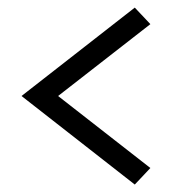

<svg xmlns="http://www.w3.org/2000/svg" viewBox="-20 -584 452 505"><path d="M334.5 -564 375.5 -520.5 132.8 -331.5 375.5 -142.1 334.5 -98.6 36.6 -331.5Z"/></svg>

Font: Estedad-FD Medium
Style: Regular
Weight: 500
Designer: Amin Abedi
Version: Version 7.3